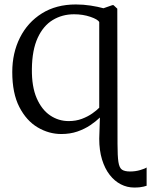

<svg xmlns="http://www.w3.org/2000/svg" viewBox="-20 -590 678 861"><path d="M581.5 251Q550 251 521.8 236.5Q493.5 222 471.8 194Q450 166 437.5 125.2Q425 84.5 425 32L428 -63Q410 -45.5 384.8 -28.5Q359.5 -11.5 327 -0.2Q294.5 11 255 11Q199 11 148.8 -18.8Q98.5 -48.5 66.8 -110Q35 -171.5 35 -267Q35 -352.5 69.5 -421.2Q104 -490 168 -530Q232 -570 320 -570Q354 -570 386.2 -565Q418.5 -560 444 -553L484 -567H489L506 -551L507 56Q507 110 511 136.2Q515 162.5 527 170.8Q539 179 563.5 179Q587.5 179 609.2 172.5Q631 166 637.5 161V243Q631.5 245 624.2 246.8Q617 248.5 606.8 249.8Q596.5 251 581.5 251ZM288 -47Q320.5 -47 347.5 -57.2Q374.5 -67.5 394.2 -81.5Q414 -95.5 425 -107V-491Q419 -503 385.5 -514.5Q352 -526 312 -526Q259 -526 216.5 -500.2Q174 -474.5 149 -420.2Q124 -366 123 -281Q122 -201.5 144.5 -149.8Q167 -98 204.8 -72.5Q242.5 -47 288 -47Z"/></svg>

Font: Merriweather Light 18pt Light
Style: Regular
Weight: 300
Version: Version 2.100